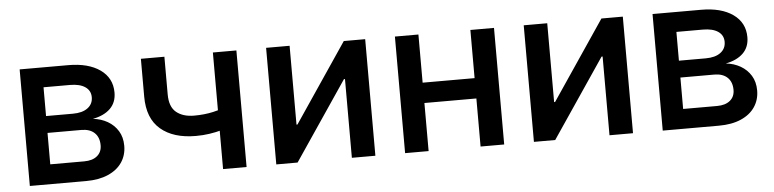

<svg xmlns="http://www.w3.org/2000/svg" viewBox="-39 -713 3570 886"><g transform="rotate(-5 1746.5 -270.0)"><path d="M68.8 0V-540H293.9Q386.7 -540 441.2 -501.5Q495.6 -462.9 495.6 -395.5Q495.6 -349.6 466.6 -321.3Q437.5 -293 385.7 -283.2Q422.9 -279.3 453.1 -262Q483.4 -244.6 501.2 -215.6Q519 -186.5 519 -147Q519 -103.5 496.6 -70.3Q474.1 -37.1 431.6 -18.6Q389.2 0 329.1 0ZM171.4 -91.3H328.6Q367.2 -91.3 388.9 -109.4Q410.6 -127.4 410.6 -158.7Q410.6 -195.8 388.9 -216.3Q367.2 -236.8 328.6 -236.8H171.4ZM171.4 -314.9H295.9Q339.8 -314.9 364.5 -333.3Q389.2 -351.6 389.2 -383.3Q389.2 -414.1 364 -431.2Q338.9 -448.2 293.9 -448.2H171.4Z M852.5 -163.1Q748.5 -163.1 689.5 -213.4Q630.4 -263.7 630.4 -364.7V-540H739.3V-365.2Q739.3 -308.1 770 -282.7Q800.8 -257.3 852.5 -257.3Q899.9 -257.3 940.7 -266.4Q981.4 -275.4 1023.9 -290.5V-196.3Q999.5 -187 972.2 -179.4Q944.8 -171.9 915 -167.5Q885.3 -163.1 852.5 -163.1ZM963.9 0V-540H1072.8V0Z M1669.4 0H1560.5V-364.7H1555.7L1309.1 0H1210.4V-540H1319.3V-174.8H1323.7L1570.3 -540H1669.4Z M2184.6 -316.9V-222.7H1887.7V-316.9ZM1916 -540V0H1807.1V-540ZM2266.1 -540V0H2156.7V-540Z M2862.8 0H2753.9V-364.7H2749L2502.4 0H2403.8V-540H2512.7V-174.8H2517.1L2763.7 -540H2862.8Z M3000.5 0V-540H3225.6Q3318.4 -540 3372.8 -501.5Q3427.2 -462.9 3427.2 -395.5Q3427.2 -349.6 3398.2 -321.3Q3369.1 -293 3317.4 -283.2Q3354.5 -279.3 3384.8 -262Q3415 -244.6 3432.9 -215.6Q3450.7 -186.5 3450.7 -147Q3450.7 -103.5 3428.2 -70.3Q3405.8 -37.1 3363.3 -18.6Q3320.8 0 3260.7 0ZM3103 -91.3H3260.3Q3298.8 -91.3 3320.6 -109.4Q3342.3 -127.4 3342.3 -158.7Q3342.3 -195.8 3320.6 -216.3Q3298.8 -236.8 3260.3 -236.8H3103ZM3103 -314.9H3227.5Q3271.5 -314.9 3296.1 -333.3Q3320.8 -351.6 3320.8 -383.3Q3320.8 -414.1 3295.7 -431.2Q3270.5 -448.2 3225.6 -448.2H3103Z"/></g></svg>

Font: V-Inter
Style: Medium-500
Weight: 500
Designer: Rasmus Andersson
Foundry: rsms
Version: Version 4.000;git-4146feb